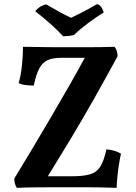

<svg xmlns="http://www.w3.org/2000/svg" viewBox="-20 -904 657 927"><path d="M91 -678Q107 -678 137 -677.5Q167 -677 203 -676.5Q239 -676 273 -676Q307 -676 332 -676Q365 -676 398.5 -676Q432 -676 466 -676.5Q500 -677 533 -678Q540 -670 543.5 -658.5Q547 -647 548 -633Q490 -526 433.5 -426Q377 -326 318.5 -229Q260 -132 197 -30L177 -53H326Q383 -53 415 -62.5Q447 -72 464.5 -100Q482 -128 494 -183Q537 -179 564 -162Q559 -140 554.5 -111.5Q550 -83 547 -53Q544 -23 543 3Q497 1 454 0.5Q411 0 368.5 0Q326 0 283 0Q217 0 157 0.5Q97 1 61 3Q55 -7 52 -17.5Q49 -28 49 -42Q96 -119 140.5 -193.5Q185 -268 228 -341.5Q271 -415 313.5 -489Q356 -563 398 -641L426 -625H277Q237 -625 212 -614.5Q187 -604 171 -576Q155 -548 143 -491Q124 -491 103.5 -493.5Q83 -496 70 -503Q81 -540 86 -588Q91 -636 91 -678ZM285 -729Q259 -757 225 -787.5Q191 -818 150 -850Q159 -861 172 -870Q185 -879 203 -883Q230 -867 262.5 -849Q295 -831 323 -818Q338 -825 362 -837Q386 -849 409.5 -862Q433 -875 448 -884Q462 -881 470 -868Q478 -855 481 -844Q445 -822 406 -793Q367 -764 337 -735Q325 -732 311.5 -730.5Q298 -729 285 -729Z"/></svg>

Font: Vollkorn SemiBold
Style: Regular
Weight: 600
Designer: Friedrich Althausen
Foundry: Friedrich Althausen
Version: Version 5.000